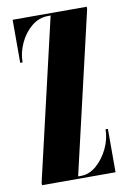

<svg xmlns="http://www.w3.org/2000/svg" viewBox="-81 -750 535 800"><g transform="rotate(-10 186.5 -350.0)"><path d="M31 0V-10L189 -690H178Q139 -690 107.8 -664Q76.5 -638 58.2 -598.2Q40 -558.5 40 -518H30V-700H343.5V-690L185.5 -10H198Q233 -10 263.5 -36.5Q294 -63 313 -103Q332 -143 332 -183.5H342V0Z"/></g></svg>

Font: Imbue 100pt Black
Style: Regular
Weight: 900
Designer: Tyler Finck
Foundry: Etcetera Type Company
Version: Version 1.102; ttfautohint (v1.8.3)